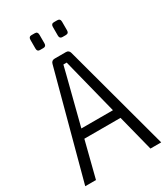

<svg xmlns="http://www.w3.org/2000/svg" viewBox="-210 -959 919 1053"><g transform="rotate(-30 249.5 -432.5)"><path d="M189 -771H167Q150 -771 150 -790V-845Q150 -865 167 -865H189Q207 -865 207 -845V-790Q207 -771 189 -771ZM331 -771H310Q292 -771 292 -790V-845Q292 -865 310 -865H331Q350 -865 350 -845V-790Q350 -771 331 -771ZM364 -228H135L77 0H9L189 -671Q194 -690 214 -690H285Q304 -690 309 -671L490 0H422ZM349 -285 274 -582Q264 -620 260 -638H239Q235 -620 225 -582L149 -285Z"/></g></svg>

Font: exo2condensed_l
Style: Regular
Weight: 300
Width: 3
Designer: Natanael Gama
Version: Version 1.001;PS 001.001;hotconv 1.0.70;makeotf.lib2.5.58329